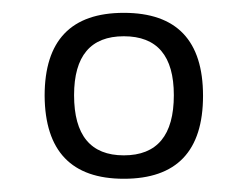

<svg xmlns="http://www.w3.org/2000/svg" viewBox="-20 -718 382 296"><path d="M170.9 -478.5Q248 -478.5 248 -571.3Q248 -662.1 170.9 -662.1Q94.2 -662.1 94.2 -571.3Q94.2 -478.5 170.9 -478.5ZM48.8 -570.3Q48.8 -698.2 170.9 -698.2Q293 -698.2 293 -570.3Q293 -442.4 170.9 -442.4Q49.8 -442.4 48.8 -570.3Z"/></svg>

Font: Voltera
Style: Regular
Weight: 400
Designer: Bernd Montag
Version: Version 1.301